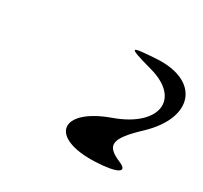

<svg xmlns="http://www.w3.org/2000/svg" viewBox="-112 -1346 867 819"><g transform="rotate(30 321.0 -936.0)"><path d="M447 -1191C312 -1183 313 -1178 446 -1141C621 -1093 600 -948 408 -879C195 -803 213 -671 436 -680C543 -684 585 -708 527 -732C444 -767 448 -803 551 -900C708 -1049 653 -1203 447 -1191Z"/></g></svg>

Font: Venom Sans
Style: Obl
Weight: 400
Version: Version 1.001